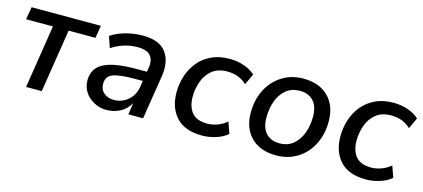

<svg xmlns="http://www.w3.org/2000/svg" viewBox="-47 -842 2634 1195"><g transform="rotate(15 1270.5 -244.0)"><path d="M140 0 204 -407H31L45 -488H491L478 -407H305L241 0Z M659 9Q616 9 579 -10.5Q542 -30 520 -63.5Q498 -97 498 -139Q498 -216 564 -251Q630 -286 773 -286H842L846 -310Q855 -363 831 -391Q807 -419 748 -419Q659 -419 581 -368L556 -440Q593 -466 648.5 -481.5Q704 -497 760 -497Q869 -497 911.5 -437.5Q954 -378 939 -284L894 0H799L810 -75Q785 -31 744.5 -11Q704 9 659 9ZM688 -63Q739 -63 778.5 -96.5Q818 -130 827 -190L832 -224H782Q678 -224 638 -207Q598 -190 598 -145Q598 -105 624.5 -84Q651 -63 688 -63Z M1276 9Q1163 9 1108 -51.5Q1053 -112 1053 -210Q1053 -264 1069 -315Q1085 -366 1118 -407Q1151 -448 1201.5 -472.5Q1252 -497 1321 -497Q1370 -497 1414 -481.5Q1458 -466 1485 -440L1452 -369Q1403 -417 1326 -417Q1265 -417 1228 -386.5Q1191 -356 1174 -308.5Q1157 -261 1157 -211Q1157 -147 1187.5 -109Q1218 -71 1289 -71Q1318 -71 1351 -82.5Q1384 -94 1412 -118L1438 -45Q1409 -19 1363.5 -5Q1318 9 1276 9Z M1752 9Q1649 9 1590.5 -49.5Q1532 -108 1532 -208Q1532 -293 1566 -358Q1600 -423 1659.5 -460Q1719 -497 1795 -497Q1898 -497 1956.5 -438.5Q2015 -380 2015 -280Q2015 -195 1981 -129.5Q1947 -64 1887.5 -27.5Q1828 9 1752 9ZM1754 -69Q1805 -69 1840.5 -98Q1876 -127 1894.5 -175.5Q1913 -224 1913 -283Q1913 -349 1881 -383.5Q1849 -418 1793 -418Q1742 -418 1706.5 -389.5Q1671 -361 1652.5 -312.5Q1634 -264 1634 -204Q1634 -138 1666 -103.5Q1698 -69 1754 -69Z M2332 9Q2219 9 2164 -51.5Q2109 -112 2109 -210Q2109 -264 2125 -315Q2141 -366 2174 -407Q2207 -448 2257.5 -472.5Q2308 -497 2377 -497Q2426 -497 2470 -481.5Q2514 -466 2541 -440L2508 -369Q2459 -417 2382 -417Q2321 -417 2284 -386.5Q2247 -356 2230 -308.5Q2213 -261 2213 -211Q2213 -147 2243.5 -109Q2274 -71 2345 -71Q2374 -71 2407 -82.5Q2440 -94 2468 -118L2494 -45Q2465 -19 2419.5 -5Q2374 9 2332 9Z"/></g></svg>

Font: Nunito Sans SemiBold
Style: Italic
Weight: 600
Italic angle: -9°
Designer: Vernon Adams
Foundry: Vernon Adams
Version: Version 3.006; ttfautohint (v1.8.3)